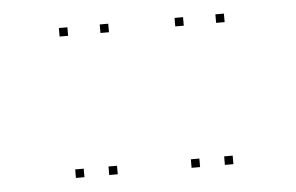

<svg xmlns="http://www.w3.org/2000/svg" viewBox="-36 -788 692 449"><g transform="rotate(-5 310.0 -563.5)"><path d="M232.2 -720V-740H212.2V-720ZM136.3 -720V-740H116.3V-720ZM145.5 -387.3V-407.3H125.5V-387.3ZM223.7 -387.3V-407.3H203.7V-387.3ZM503.7 -720V-740H483.7V-720ZM407.8 -720V-740H387.8V-720ZM417 -387.3V-407.3H397V-387.3ZM495.2 -387.3V-407.3H475.2V-387.3Z"/></g></svg>

Font: Monaspace Radon Dots Var
Style: Regular
Weight: 400
Designer: Riley Cran and the Lettermatic Team
Version: Version 1.100 (Monaspace Radon Dots)